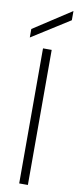

<svg xmlns="http://www.w3.org/2000/svg" viewBox="-124 -947 398 980"><g transform="rotate(10 75.0 -457.0)"><path d="M53 0V-700H98V0ZM-23 -743V-787L172 -914H173V-867Z"/></g></svg>

Font: DM Sans 36pt ExtraLight
Style: Regular
Weight: 250
Designer: Colophon Foundry, Jonny Pinhorn
Foundry: Colophon Foundry
Version: Version 4.004;gftools[0.9.30]